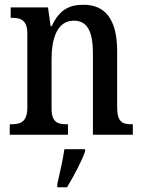

<svg xmlns="http://www.w3.org/2000/svg" viewBox="-20 -567 602 808"><path d="M21 0H266V-44H261C223 -44 197 -52 197 -111V-318C197 -402 219 -480 291 -480C351 -480 371 -428 371 -343V0H539V-44H534C496 -44 473 -53 473 -116V-351C473 -487 422 -547 331 -547C268 -547 228 -523 198 -457H193L182 -536H25V-492H30C67 -492 95 -483 95 -425V-115C95 -53 66 -44 27 -44H21ZM221 208V221H262C288 179 323 113 338 71V61H251C244 109 231 164 221 208Z"/></svg>

Font: Noto Serif Myanmar Condensed Medium
Style: Regular
Weight: 500
Width: 3
Designer: Ben Mitchell and the Monotype Design Team
Foundry: Monotype Imaging Inc.
Version: Version 2.106